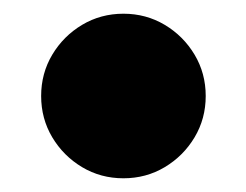

<svg xmlns="http://www.w3.org/2000/svg" viewBox="-20 -600 359 280"><path d="M160 -340Q127 -340 99.8 -356.2Q72.5 -372.5 56.2 -399.8Q40 -427 40 -460Q40 -493 56.2 -520.2Q72.5 -547.5 99.8 -563.8Q127 -580 160 -580Q193 -580 220.2 -563.8Q247.5 -547.5 263.8 -520.2Q280 -493 280 -460Q280 -427 263.8 -399.8Q247.5 -372.5 220.2 -356.2Q193 -340 160 -340Z"/></svg>

Font: Bodoni Moda 11pt Black
Style: Regular
Weight: 900
Designer: Owen Earl
Foundry: indestructible type
Version: Version 2.004